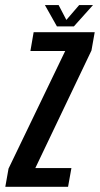

<svg xmlns="http://www.w3.org/2000/svg" viewBox="-56 -722 386 742"><path d="M-35.5 0 -23 -70.5 196 -525H61.5L74 -597.5H310L297.5 -527L80.5 -72.5H220L207 0ZM164 -620 117.5 -702.5H170.5L200.5 -645L250 -702.5H303.5L229.5 -620Z"/></svg>

Font: Anybody Condensed Medium
Style: Italic
Weight: 500
Width: 3
Italic angle: -10°
Designer: Tyler Finck
Foundry: Etcetera Type Company
Version: Version 1.010; ttfautohint (v1.8.3) -l 8 -r 50 -G 200 -x 14 